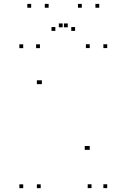

<svg xmlns="http://www.w3.org/2000/svg" viewBox="-20 -971 660 1001"><path d="M192.2 10V-10H172.2V10ZM192.2 -532.3V-552.3H172.2V-532.3ZM198.2 -532.3V-552.3H178.2V-532.3ZM457.2 9.7V-10.3H437.2V9.7ZM539 9.7V-10.3H519V9.7ZM539 -720.3V-740.3H519V-720.3ZM447.8 -720.3V-740.3H427.8V-720.3ZM447.8 -189.8V-209.8H427.8V-189.8ZM441.8 -189.8V-209.8H421.8V-189.8ZM188.2 -720V-740H168.2V-720ZM101 -720V-740H81V-720ZM101 10V-10H81V10ZM233.5 -930.7V-950.7H213.5V-930.7ZM333.3 -828.7V-848.7H313.3V-828.7ZM306.7 -828.7V-848.7H286.7V-828.7ZM406.5 -930.7V-950.7H386.5V-930.7ZM497.5 -930.7V-950.7H477.5V-930.7ZM371.5 -810V-830H351.5V-810ZM268.5 -810V-830H248.5V-810ZM142.5 -930.7V-950.7H122.5V-930.7Z"/></svg>

Font: Monaspace Krypton Dots Var
Style: Regular
Weight: 400
Designer: Riley Cran and the Lettermatic Team
Version: Version 1.100 (Monaspace Krypton Dots)